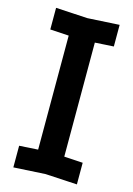

<svg xmlns="http://www.w3.org/2000/svg" viewBox="-110 -762 570 823"><g transform="rotate(15 175.0 -350.0)"><path d="M34 4V-92L117 -97V-603L34 -608V-704L175 -696L316 -704V-608L233 -603V-97L316 -92V4L175 -4Z"/></g></svg>

Font: Tektur SemiCondensed Medium
Style: Regular
Weight: 500
Width: 4
Designer: Adam Jagosz
Foundry: Adam Jagosz
Version: Version 1.005;gftools[0.9.30]